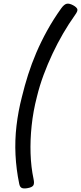

<svg xmlns="http://www.w3.org/2000/svg" viewBox="-20 -979 454 1077"><path d="M401 -895Q366 -846 334 -791Q302 -736 274.5 -677.5Q247 -619 224.5 -558.5Q202 -498 187 -436Q166 -355 157.5 -274Q149 -193 151.5 -117.5Q154 -42 168 24Q174 51 166.5 61.5Q159 72 136 76Q116 80 104 76Q92 72 88 53Q71 -29 67 -110.5Q63 -192 72.5 -273.5Q82 -355 103 -436Q118 -498 137.5 -559.5Q157 -621 183.5 -683Q210 -745 244.5 -807.5Q279 -870 324 -933Q340 -955 354.5 -958Q369 -961 391 -949Q409 -939 413.5 -928.5Q418 -918 401 -895Z"/></svg>

Font: Playwrite IS
Style: Regular
Weight: 400
Designer: Veronika Burian, José Scaglione
Foundry: TypeTogether
Version: Version 1.002